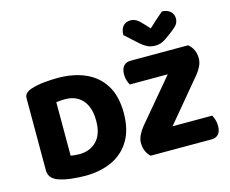

<svg xmlns="http://www.w3.org/2000/svg" viewBox="-117 -1023 1446 1206"><g transform="rotate(-15 606.0 -420.5)"><path d="M451 -301Q451 -213 407.5 -169Q364 -125 296 -125Q283 -125 266.5 -126.5Q250 -128 239 -130V-478Q254 -480 268.5 -481Q283 -482 297 -482Q344 -482 378.5 -461.5Q413 -441 432 -401Q451 -361 451 -301ZM631 -304Q631 -413 587.5 -483.5Q544 -554 466.5 -588.5Q389 -623 285 -623Q247 -623 199 -618.5Q151 -614 108 -600Q89 -593 77 -581.5Q65 -570 65 -549V-82Q65 -30 120 -9Q160 6 210.5 11Q261 16 295 16Q396 16 471.5 -19.5Q547 -55 589 -126Q631 -197 631 -304ZM730 -192 1081 -609H1131Q1175 -573 1175 -513Q1175 -488 1163.5 -463.5Q1152 -439 1134 -417L786 0H725Q708 -14 697 -38Q686 -62 686 -93Q686 -118 699 -144Q712 -170 730 -192ZM745 0 837 -143H1163Q1170 -131 1176 -113Q1182 -95 1182 -73Q1182 -35 1165.5 -17.5Q1149 0 1120 0ZM1099 -609 1026 -466H714Q707 -478 701 -495.5Q695 -513 695 -535Q695 -573 712 -591Q729 -609 758 -609ZM932 -772Q957 -795 981 -817Q1005 -839 1027 -857Q1059 -857 1080 -839Q1101 -821 1101 -793Q1101 -772 1091 -756.5Q1081 -741 1053 -720L1025 -699Q996 -677 976 -668.5Q956 -660 932 -660Q902 -660 880 -671.5Q858 -683 838 -701L755 -776Q755 -813 772.5 -833.5Q790 -854 822 -854Q842 -854 859.5 -843.5Q877 -833 905 -802Z"/></g></svg>

Font: Baloo Bhaijaan 2 ExtraBold
Style: Regular
Weight: 800
Designer: Sanskriti Dholi, Noopur Datye and Ek Type
Foundry: Ek Type
Version: Version 1.701